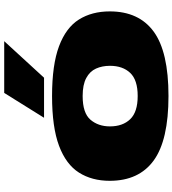

<svg xmlns="http://www.w3.org/2000/svg" viewBox="27 -858 840 935"><g transform="rotate(-90 447.5 -390.0)"><path d="M35 -276Q35 -363 75 -426Q115 -489 205.5 -523Q296 -557 448 -557Q600 -557 690.5 -523Q781 -489 820.5 -426Q860 -363 860 -276Q860 -134 761.5 -62Q663 10 448 10Q233 10 134 -62Q35 -134 35 -276ZM300 -275Q300 -213 335 -176.5Q370 -140 448 -140Q526 -140 560.5 -176.5Q595 -213 595 -275Q595 -313 581.5 -343Q568 -373 535.5 -390.5Q503 -408 448 -408Q365 -408 332.5 -370Q300 -332 300 -275ZM342 -596 463 -790H715L537 -596Z"/></g></svg>

Font: Georama ExtraExtended ExtraBold
Style: Regular
Weight: 800
Width: 8
Designer: Jean-Baptiste Levee
Foundry: Production Type
Version: Version 1.000